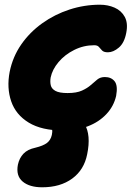

<svg xmlns="http://www.w3.org/2000/svg" viewBox="-20 -545 579 815"><path d="M248 9Q157 9 102 -24.5Q47 -58 27.5 -115Q8 -172 21 -240Q34 -304 70 -356Q106 -408 159 -446Q212 -484 275 -504.5Q338 -525 404 -525Q438 -525 466.5 -512.5Q495 -500 509.5 -473.5Q524 -447 516 -406Q508 -363 484.5 -343Q461 -323 438 -323Q421 -323 413.5 -330.5Q406 -338 400 -345.5Q394 -353 380 -353Q335 -353 295 -333Q255 -313 228.5 -281.5Q202 -250 195 -216Q192 -198 195.5 -183Q199 -168 215.5 -159Q232 -150 267 -150Q305 -150 328 -160.5Q351 -171 365.5 -184Q380 -197 393 -207.5Q406 -218 425 -218Q452 -218 466.5 -200Q481 -182 473 -138Q463 -94 431.5 -60.5Q400 -27 353 -9Q306 9 248 9ZM159 250Q105 250 76 225.5Q47 201 56 154Q62 126 79.5 107.5Q97 89 130 82Q163 74 179 62Q195 50 200 28Q203 13 201.5 5.5Q200 -2 197.5 -6.5Q195 -11 193.5 -16.5Q192 -22 194 -33Q195 -44 209 -54.5Q223 -65 249 -65Q311 -65 339 -18.5Q367 28 350 110Q337 176 286.5 213Q236 250 159 250Z"/></svg>

Font: Shantell Sans ExtraBold
Style: Italic
Weight: 800
Italic angle: -11°
Designer: Stephen Nixon, Anya Danilova, Shantell Martin
Foundry: Arrow Type
Version: Version 1.011;[c5ecc13dd]